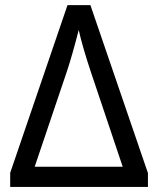

<svg xmlns="http://www.w3.org/2000/svg" viewBox="-20 -734 621 754"><path d="M289.1 -616.2Q264.2 -518.6 243.2 -455.1L116.2 -79.1H461.9L336.9 -451.2Q304.2 -549.3 289.1 -616.2ZM20 -55.2 245.1 -713.9H335L561 -54.2V0H20Z"/></svg>

Font: NotoSans
Style: Regular
Weight: 400
Designer: Monotype Design team
Foundry: Monotype Imaging Inc.
Version: Version 1.04; ttfautohint (v1.4.1)